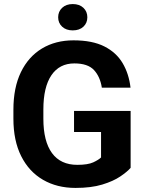

<svg xmlns="http://www.w3.org/2000/svg" viewBox="-20 -921 722 951"><path d="M627 -371.6V-89.8Q610.4 -70.3 575.7 -46.9Q541 -23.4 486.3 -6.8Q431.6 9.8 354 9.8Q262.2 9.8 192.9 -30.5Q123.5 -70.8 85 -147.5Q46.4 -224.1 46.4 -333V-377.4Q46.4 -486.8 83.5 -563.5Q120.6 -640.1 187.7 -680.7Q254.9 -721.2 344.2 -721.2Q437 -721.2 496.6 -691.2Q556.2 -661.1 587.4 -608.2Q618.7 -555.2 626.5 -486.8H484.4Q476.1 -541 445.6 -574Q415 -606.9 348.1 -606.9Q274.4 -606.9 234.6 -548.3Q194.8 -489.7 194.8 -378.4V-333Q194.8 -221.2 237.5 -162.8Q280.3 -104.5 362.8 -104.5Q415 -104.5 441.9 -116.9Q468.8 -129.4 480.5 -141.1V-267.1H346.7V-371.6ZM268.1 -835.4Q268.1 -863.8 287.8 -882.3Q307.6 -900.9 340.3 -900.9Q373.5 -900.9 393.1 -882.3Q412.6 -863.8 412.6 -835.4Q412.6 -807.1 393.1 -788.8Q373.5 -770.5 340.3 -770.5Q307.6 -770.5 287.8 -788.8Q268.1 -807.1 268.1 -835.4Z"/></svg>

Font: Vazirmatn RD FD
Style: Bold
Weight: 700
Designer: Saber Rastikerdar
Foundry: Saber Rastikerdar
Version: Version 33.003